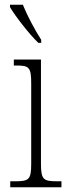

<svg xmlns="http://www.w3.org/2000/svg" viewBox="-20 -786 286 806"><path d="M141 -606H153V-619C128 -657 94 -721 76 -766H22V-756C42 -721 103 -642 141 -606ZM23 0H238V-25H222C162 -25 152 -31 152 -99V-536H38V-511H48C102 -511 111 -504 111 -436V-98C111 -31 101 -25 42 -25H23Z"/></svg>

Font: Noto Serif Hebrew Condensed ExtraLight
Style: Regular
Weight: 200
Width: 3
Designer: Monotype Design Team
Foundry: Monotype Imaging Inc.
Version: Version 2.004